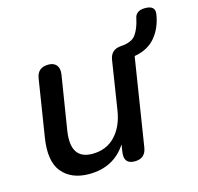

<svg xmlns="http://www.w3.org/2000/svg" viewBox="-95 -723 856 832"><g transform="rotate(-15 333.0 -307.0)"><path d="M206 9Q127 9 85.5 -40.5Q44 -90 61 -195L101 -448Q108 -495 157 -495Q181 -495 193 -480.5Q205 -466 201 -439L162 -195Q144 -72 242 -72Q305 -72 344.5 -113.5Q384 -155 395 -225L429 -443Q436 -488 482 -491Q531 -494 549.5 -520Q568 -546 577 -589Q583 -623 625 -623Q671 -623 666 -586Q657 -526 623 -485Q589 -444 528 -434L466 -41Q459 7 411 7Q361 7 369 -46L374 -79Q317 9 206 9Z"/></g></svg>

Font: Nunito SemiBold
Style: Italic
Weight: 600
Italic angle: -9°
Designer: Vernon Adams
Foundry: Vernon Adams
Version: Version 3.601; ttfautohint (v1.8.2.53-6de2)